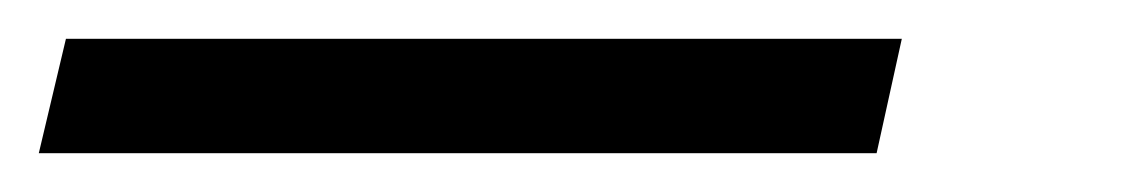

<svg xmlns="http://www.w3.org/2000/svg" viewBox="-44 48 592 99"><path d="M-24 127 -10 68H421L408 127Z"/></svg>

Font: Ysabeau Office Medium
Style: Italic
Weight: 500
Italic angle: -12°
Designer: Christian Thalmann (Catharsis Fonts)
Version: Version 2.001;gftools[0.9.30]; featfreeze: tnum,lnum,ss02